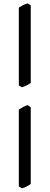

<svg xmlns="http://www.w3.org/2000/svg" viewBox="-20 -835 284 1100"><path d="M156.2 218.8Q146.5 226.6 132.3 233.4Q118.2 240.2 106 244.1L87.9 232.9V-207.5Q102.1 -215.8 112.5 -221.9Q123 -228 138.2 -232.9L156.2 -220.7ZM156.2 -359.9Q146.5 -352.1 132.3 -345.5Q118.2 -338.9 106 -335L87.9 -345.7V-791.5Q102.1 -799.8 112.5 -805.7Q123 -811.5 138.2 -815.4L156.2 -804.7Z"/></svg>

Font: Gentium Plus Eur
Style: Regular
Weight: 400
Designer: J. Victor Gaultney, Annie Olsen, Iska Routamaa, Becca Hirsbrunner
Foundry: SIL International
Version: Version 5.000